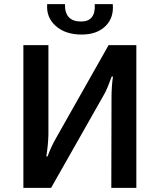

<svg xmlns="http://www.w3.org/2000/svg" viewBox="-20 -908 739 928"><path d="M525 -888Q531 -823 491 -783Q449 -741 375 -741Q295 -741 249 -783Q203 -824 208 -888H294Q292 -804 372 -804Q443 -804 438 -888ZM518 0 519 -433Q519 -491 526 -538H520Q499 -480 484 -453L227 0H93V-690H214V-258Q213 -210 204 -152H210Q225 -195 250 -239L505 -690H639V0Z"/></svg>

Font: Taylor Sans Upright Semi Bold
Style: Regular
Weight: 600
Italic angle: -8°
Designer: Natanael Gama
Version: Version 1.001 September 8, 2015